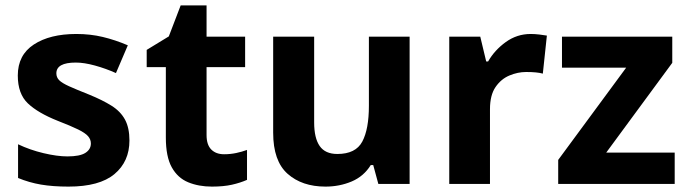

<svg xmlns="http://www.w3.org/2000/svg" viewBox="-20 -682 2553 712"><path d="M460 -161Q460 -83 404.5 -36.5Q349 10 234 10Q176 10 132 2.5Q88 -5 47 -22V-147Q91 -126 141.5 -114Q192 -102 230 -102Q276 -102 296.5 -115Q317 -128 317 -150Q317 -165 306.5 -177Q296 -189 269.5 -202Q243 -215 194 -234Q121 -263 83.5 -298.5Q46 -334 46 -402Q46 -478 105.5 -517Q165 -556 263 -556Q315 -556 361 -545Q407 -534 454 -514L410 -411Q372 -428 332 -439Q292 -450 261 -450Q189 -450 189 -410Q189 -395 199.5 -384.5Q210 -374 236.5 -362Q263 -350 311 -331Q360 -311 393.5 -290Q427 -269 443.5 -238.5Q460 -208 460 -161Z M811 -110Q834 -110 855.5 -114.5Q877 -119 896 -126V-15Q871 -4 840 3Q809 10 766 10Q717 10 678 -6Q639 -22 617 -61.5Q595 -101 595 -172V-433H524V-497L606 -547L650 -662H746V-546H889V-433H746V-181Q746 -145 763.5 -127.5Q781 -110 811 -110Z M1499 -546V0H1383L1364 -70H1355Q1329 -28 1284 -9Q1239 10 1187 10Q1100 10 1046.5 -37.5Q993 -85 993 -190V-546H1145V-228Q1145 -170 1165.5 -140.5Q1186 -111 1231 -111Q1299 -111 1323.5 -157Q1348 -203 1348 -290V-546Z M1948 -556Q1963 -556 1980 -554Q1997 -552 2008 -550L1993 -409Q1982 -412 1967 -413.5Q1952 -415 1931 -415Q1900 -415 1869 -402Q1838 -389 1817.5 -359Q1797 -329 1797 -277V0H1646V-546H1761L1783 -454H1790Q1814 -496 1855.5 -526Q1897 -556 1948 -556Z M2482 0H2050V-89L2302 -431H2064V-546H2473V-449L2228 -116H2482Z"/></svg>

Font: Noto Sans Khmer UI
Style: Bold
Weight: 700
Designer: Danh Hong and the Monotype Design Team
Foundry: Monotype Imaging Inc.
Version: Version 2.002; ttfautohint (v1.8.4.7-5d5b)